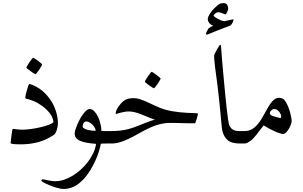

<svg xmlns="http://www.w3.org/2000/svg" viewBox="-20 -929 1959 1243"><path d="M355 -128.4Q355 -119.6 352.8 -108.4Q350.6 -97.2 347.2 -86.7Q343.8 -76.2 338.9 -67.6Q334 -59.1 328.6 -55.7Q276.4 -21 224.1 -7.8Q171.9 5.4 117.2 5.4Q84.5 5.4 66.7 3.7Q48.8 2 48.8 -3.9Q48.8 -5.9 50.5 -20.3Q52.2 -34.7 54.2 -51.3Q56.2 -67.9 58.6 -81.3Q61 -94.7 63 -94.7Q64.5 -94.7 71.3 -93.8Q78.1 -92.8 87.4 -91.8Q96.7 -90.8 106.9 -90.1Q117.2 -89.4 125.5 -89.4Q148.9 -89.4 180.4 -93.8Q211.9 -98.1 241.9 -105.2Q272 -112.3 295.4 -120.8Q318.8 -129.4 326.2 -138.7Q322.8 -169.4 302.5 -195.6Q282.2 -221.7 255.1 -241.7Q228 -261.7 198.7 -274.2Q169.4 -286.6 147.5 -290.5Q145.5 -292 144.5 -294.2Q143.6 -296.4 143.6 -298.3Q143.6 -303.7 147 -317.9Q150.4 -332 154.8 -347.2Q159.2 -362.3 163.3 -373.8Q167.5 -385.3 168.9 -385.3Q171.4 -385.3 175.3 -384.3Q219.7 -369.6 253.2 -341.6Q286.6 -313.5 309.3 -278.6Q332 -243.7 343.5 -204.3Q355 -165 355 -128.4ZM252.9 -511.7Q252.9 -509.3 247.1 -499.3Q241.2 -489.3 233.9 -478Q226.6 -466.8 219 -457.8Q211.4 -448.7 209 -448.7Q207.5 -448.7 198.2 -454.6Q189 -460.4 178.5 -467.8Q168 -475.1 159.4 -482.2Q150.9 -489.3 150.9 -492.2Q150.9 -494.6 157 -504.6Q163.1 -514.6 170.7 -525.9Q178.2 -537.1 185.3 -546.1Q192.4 -555.2 194.3 -555.2Q196.8 -555.2 206.5 -549.1Q216.3 -543 226.6 -535.2Q236.8 -527.3 244.9 -520.3Q252.9 -513.2 252.9 -511.7Z M693.8 0H668.5Q661.1 0 655 0.2Q648.9 0.5 644 0.5Q638.2 1 632.8 1.5Q628.9 23.4 620.1 52Q611.3 80.6 597.4 110.8Q583.5 141.1 565.7 170.9Q547.9 200.7 527.3 224.1Q493.2 262.2 460.2 278.3Q427.2 294.4 392.6 294.4Q374 294.4 348.9 287.1Q323.7 279.8 301 270.5Q278.3 261.2 262.9 252.7Q247.6 244.1 247.6 241.7Q247.6 237.8 250.2 234.9Q252.9 231.9 257.8 231.9Q262.2 231.9 270.3 233.9Q278.3 235.8 289.1 238Q299.8 240.2 312 242.2Q324.2 244.1 337.4 244.1Q365.2 244.1 393.8 234.9Q422.4 225.6 450 208.7Q477.5 191.9 502.7 169.4Q527.8 147 548.6 119.9Q569.3 92.8 583.3 63.2Q597.2 33.7 602.1 2.4Q571.3 0 545.7 -4.2Q520 -8.3 501.7 -15.9Q483.4 -23.4 473.4 -35.2Q463.4 -46.9 463.4 -65.9Q463.4 -74.2 468 -89.4Q472.7 -104.5 480 -121.8Q487.3 -139.2 497.1 -157.2Q506.8 -175.3 517.3 -189.7Q527.8 -204.1 538.8 -213.6Q549.8 -223.1 560.1 -223.1Q576.7 -223.1 591.1 -208Q605.5 -192.9 615.5 -170.9Q625.5 -148.9 631.1 -124Q636.7 -99.1 636.7 -80.6H693.8Q706.1 -80.6 713.1 -76.9Q720.2 -73.2 723.6 -67.9Q727.1 -62.5 728 -55.4Q729 -48.3 729 -40.5Q729 -32.7 728 -25.6Q727.1 -18.6 723.6 -12.9Q720.2 -7.3 713.1 -3.7Q706.1 0 693.8 0ZM599.6 -82Q599.6 -90.8 593.8 -101.6Q587.9 -112.3 578.9 -121.3Q569.8 -130.4 559.6 -136.5Q549.3 -142.6 540 -142.6Q527.3 -142.6 521.2 -132.6Q515.1 -122.6 515.1 -109.4Q515.1 -100.6 536.1 -92Q557.1 -83.5 599.6 -82Z M1241.7 -130.9Q1221.7 -130.9 1198.2 -131.1Q1174.8 -131.3 1152.3 -132.1Q1129.9 -132.8 1110.8 -133.1Q1091.8 -133.3 1080.6 -133.3Q1056.2 -133.3 1033.4 -128.9Q1010.7 -124.5 990 -117.7Q969.2 -110.8 950.9 -102.1Q932.6 -93.3 917 -85.9Q890.6 -72.3 864.3 -57.1Q837.9 -42 811 -29.3Q784.2 -16.6 756.8 -8.3Q729.5 0 701.2 0H677.2Q665 0 658 -3.7Q650.9 -7.3 647.5 -12.9Q644 -18.6 643.1 -25.6Q642.1 -32.7 642.1 -40.5Q642.1 -48.3 643.1 -55.4Q644 -62.5 647.5 -67.9Q650.9 -73.2 658 -76.9Q665 -80.6 677.2 -80.6H701.2Q725.6 -80.6 747.6 -82.5Q769.5 -84.5 790 -88.6Q810.5 -92.8 831.1 -99.1Q851.6 -105.5 874 -114.7Q898.4 -125 926.8 -135.7Q955.1 -146.5 982.4 -154.8Q960.4 -161.1 939.5 -170.4Q918.5 -179.7 897.5 -187.7Q876.5 -195.8 855.5 -201.7Q834.5 -207.5 813.5 -207.5Q799.3 -207.5 785.6 -204.8Q772 -202.1 760.7 -199.5Q749.5 -196.8 742.2 -194.1Q734.9 -191.4 732.9 -191.4Q729 -191.4 729 -196.8Q729 -204.1 733.4 -214.6Q737.8 -225.1 745.4 -236.3Q752.9 -247.6 762.5 -258.5Q772 -269.5 783.2 -277.3Q797.4 -287.6 811.8 -290.5Q826.2 -293.5 848.6 -293.5Q866.2 -293.5 887.2 -286.4Q908.2 -279.3 930.4 -269.5Q952.6 -259.8 974.6 -249Q996.6 -238.3 1015.1 -231Q1049.3 -217.3 1094 -209.2Q1138.7 -201.2 1189 -198.7Q1219.7 -197.3 1240.7 -196.5Q1261.7 -195.8 1261.7 -193.8Q1261.7 -191.9 1259.5 -181.9Q1257.3 -171.9 1253.9 -160.4Q1250.5 -148.9 1247.1 -139.9Q1243.7 -130.9 1241.7 -130.9ZM1020 -420.4Q1020 -418 1014.2 -408Q1008.3 -397.9 1001 -386.7Q993.7 -375.5 986.1 -366.5Q978.5 -357.4 976.1 -357.4Q974.6 -357.4 965.3 -363.3Q956.1 -369.1 945.6 -376.5Q935.1 -383.8 926.5 -390.9Q918 -397.9 918 -400.9Q918 -403.3 924.1 -413.3Q930.2 -423.3 937.7 -434.6Q945.3 -445.8 952.4 -454.8Q959.5 -463.9 961.4 -463.9Q963.9 -463.9 973.6 -457.8Q983.4 -451.7 993.7 -443.8Q1003.9 -436 1012 -429Q1020 -421.9 1020 -420.4Z M1556.2 0H1532.2Q1510.7 0 1491.2 -4.2Q1471.7 -8.3 1455.8 -20.5Q1439.9 -32.7 1429.4 -54Q1418.9 -75.2 1415.5 -109.4Q1413.1 -135.3 1409.9 -168.5Q1406.7 -201.7 1403.1 -238.5Q1399.4 -275.4 1395.3 -313.2Q1391.1 -351.1 1386.7 -386.7Q1382.8 -416.5 1378.9 -444.6Q1375 -472.7 1372.1 -496.3Q1369.1 -520 1367.7 -538.8Q1366.2 -557.6 1366.2 -569.3Q1366.2 -572.8 1371.6 -583.7Q1377 -594.7 1383.8 -607.2Q1390.6 -619.6 1397 -629.2Q1403.3 -638.7 1405.3 -638.7Q1406.7 -638.7 1408.9 -636.2Q1411.1 -633.8 1411.1 -626Q1413.6 -589.8 1417.7 -540.8Q1421.9 -491.7 1426.8 -438.2Q1431.6 -384.8 1436.8 -331.3Q1441.9 -277.8 1446.8 -233.4Q1451.7 -189 1456.3 -157.7Q1460.9 -126.5 1464.8 -117.2Q1470.2 -105 1477.8 -97.7Q1485.4 -90.3 1494.4 -86.4Q1503.4 -82.5 1512.9 -81.5Q1522.5 -80.6 1532.2 -80.6H1556.2Q1568.4 -80.6 1575.4 -76.9Q1582.5 -73.2 1586.2 -67.9Q1589.8 -62.5 1590.8 -55.4Q1591.8 -48.3 1591.8 -40.5Q1591.8 -32.7 1590.8 -25.6Q1589.8 -18.6 1586.2 -12.9Q1582.5 -7.3 1575.4 -3.7Q1568.4 0 1556.2 0ZM1491.7 -800.8Q1491.7 -798.8 1490 -793Q1488.3 -787.1 1485.1 -781Q1481.9 -774.9 1477.1 -769Q1472.2 -763.2 1466.3 -761.2Q1462.4 -759.8 1454.3 -757.1Q1446.3 -754.4 1435.5 -750.2Q1424.8 -746.1 1411.9 -740.7Q1398.9 -735.4 1385.7 -731Q1354 -718.8 1339.1 -711.7Q1324.2 -704.6 1318.8 -704.6Q1313.5 -704.6 1313.5 -710Q1313.5 -712.4 1315.4 -717.3Q1317.4 -722.2 1320.1 -727.3Q1322.8 -732.4 1325.4 -737.3Q1328.1 -742.2 1329.1 -744.1Q1331.1 -746.1 1335.2 -748.8Q1339.4 -751.5 1344.2 -754.4Q1349.1 -757.3 1353.8 -759.3Q1358.4 -761.2 1360.8 -762.7Q1355.5 -764.2 1349.4 -767.6Q1343.3 -771 1338.1 -776.4Q1333 -781.7 1329.1 -788.8Q1325.2 -795.9 1325.2 -805.2Q1325.2 -813 1329.1 -822.3Q1333 -831.5 1339.1 -840.8Q1345.2 -850.1 1352.8 -859.1Q1360.4 -868.2 1367.7 -876Q1379.9 -888.2 1388.9 -895Q1397.9 -901.9 1404.8 -904.8Q1411.6 -907.7 1417.5 -908.2Q1423.3 -908.7 1429.7 -908.7Q1443.8 -908.7 1450.7 -897.5Q1457.5 -886.2 1457.5 -873.5Q1457.5 -870.1 1455.6 -863.8Q1453.6 -857.4 1450.7 -850.8Q1447.8 -844.2 1444.8 -839.8Q1441.9 -835.4 1439.9 -835.4Q1437.5 -835.4 1432.4 -837.6Q1427.2 -839.8 1420.7 -842.5Q1414.1 -845.2 1407 -847.4Q1399.9 -849.6 1394 -849.6Q1383.3 -849.6 1373.3 -841.8Q1363.3 -834 1363.3 -827.1Q1363.3 -825.2 1370.4 -819.6Q1377.4 -814 1388.2 -807.9Q1398.9 -801.8 1410.9 -797.1Q1422.9 -792.5 1432.1 -791.5Q1439.9 -793.5 1449 -795.4Q1458 -797.4 1466.1 -799.1Q1474.1 -800.8 1480 -802Q1485.8 -803.2 1487.8 -803.7Q1489.3 -803.7 1490.5 -803.5Q1491.7 -803.2 1491.7 -800.8Z M1868.2 -145Q1868.2 -136.7 1863 -122.6Q1857.9 -108.4 1849.9 -94.7Q1841.8 -81.1 1832.3 -71.5Q1822.8 -62 1814 -62Q1803.7 -62 1788.1 -67.1Q1772.5 -72.3 1754.6 -80.6Q1736.8 -88.9 1719 -98.6Q1701.2 -108.4 1687 -117.2Q1675.3 -103.5 1664.6 -88.9Q1653.8 -74.2 1643.1 -60.5Q1632.3 -46.9 1621.8 -35.4Q1611.3 -23.9 1600.1 -16.1Q1589.8 -8.8 1581.1 -4.4Q1572.3 0 1563.5 0H1539.6Q1527.3 0 1520.3 -3.7Q1513.2 -7.3 1509.8 -12.9Q1506.3 -18.6 1505.4 -25.6Q1504.4 -32.7 1504.4 -40.5Q1504.4 -48.3 1505.4 -55.4Q1506.3 -62.5 1509.8 -67.9Q1513.2 -73.2 1520.3 -76.9Q1527.3 -80.6 1539.6 -80.6H1563.5Q1591.3 -80.6 1611.8 -93Q1632.3 -105.5 1648.9 -125.2Q1665.5 -145 1679 -169.4Q1692.4 -193.8 1706.1 -217.8Q1714.8 -233.4 1723.6 -247.3Q1732.4 -261.2 1741.9 -272Q1751.5 -282.7 1762 -289.3Q1772.5 -295.9 1785.2 -295.9Q1799.8 -295.9 1810.5 -290Q1821.3 -284.2 1831.1 -268.1Q1838.9 -254.4 1845.9 -237.3Q1853 -220.2 1857.7 -202.9Q1862.3 -185.5 1865.2 -170.2Q1868.2 -154.8 1868.2 -145ZM1800.8 -173.8Q1800.8 -181.2 1797.1 -189.5Q1793.5 -197.8 1787.4 -205.3Q1781.2 -212.9 1773.4 -218Q1765.6 -223.1 1757.3 -223.1Q1744.6 -223.1 1735.8 -214.1Q1727.1 -205.1 1727.1 -193.8Q1727.1 -191.9 1728.5 -189.5Q1730 -187 1734.9 -183.6Q1741.2 -179.7 1750.7 -176.5Q1760.3 -173.3 1769.3 -170.9Q1778.3 -168.5 1785.4 -166.7Q1792.5 -165 1794.4 -165Q1800.8 -165 1800.8 -173.8Z"/></svg>

Font: Accordance
Style: Italic
Weight: 400
Italic angle: -11°
Version: Version 1.2 (build January 31, 2020) Miklal Software Solutio